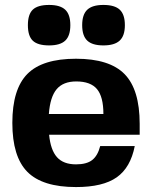

<svg xmlns="http://www.w3.org/2000/svg" viewBox="-20 -748 616 778"><path d="M179 -202Q185 -140 211 -111Q237 -82 288 -82Q331 -82 353.5 -99.5Q376 -117 386 -156H526Q509 -69 453 -29.5Q397 10 288 10Q152 10 91 -51.5Q30 -113 30 -250Q30 -387 91 -448.5Q152 -510 288 -510Q424 -510 485 -447.5Q546 -385 546 -246V-202ZM289 -418Q236 -418 209.5 -386.5Q183 -355 178 -286H399Q399 -356 373 -387Q347 -418 289 -418ZM179 -728Q224 -728 244.5 -708.5Q265 -689 265 -646Q265 -603 244.5 -583.5Q224 -564 179 -564Q133 -564 113 -583Q93 -602 93 -646Q93 -690 113 -709Q133 -728 179 -728ZM399 -728Q445 -728 465.5 -708.5Q486 -689 486 -646Q486 -603 465 -583.5Q444 -564 399 -564Q354 -564 333.5 -583.5Q313 -603 313 -646Q313 -689 333.5 -708.5Q354 -728 399 -728Z"/></svg>

Font: Fivo Sans
Style: Regular
Weight: 700
Designer: Alexander Slobzheninov
Foundry: Alexander Slobzheninov
Version: 1.0